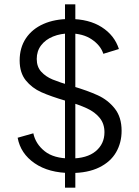

<svg xmlns="http://www.w3.org/2000/svg" viewBox="-20 -795 646 890"><path d="M61.8 -156.5 134.5 -177.1Q144.8 -127.9 187.1 -94.1Q229.4 -60.3 307 -60.3Q382.9 -60.3 423.6 -94.1Q464.2 -127.9 464.2 -182.2Q464.2 -221 442.5 -248.1Q420.7 -275.3 382.9 -292.8Q345.1 -310.3 287.1 -327.1Q215.3 -348.1 171.7 -367.6Q128.1 -387.1 99.6 -422.4Q71.1 -457.8 71.1 -514.8Q71.1 -573.8 100 -617.3Q129 -660.7 181.4 -683.9Q233.8 -707 303.3 -707Q392.3 -707 451.5 -669.2Q510.7 -631.5 531.2 -567.8L459 -545.6Q446.4 -584.7 405.5 -612.3Q364.6 -640 303.3 -640Q261 -640 226 -625.8Q191.1 -611.7 170.7 -585Q150.3 -558.3 150.3 -521.8Q150.3 -485.7 170.9 -462.8Q191.6 -439.9 224.1 -426.4Q256.7 -412.9 313.5 -396.4Q386.3 -374.9 433.5 -353.2Q480.7 -331.6 512.2 -291.6Q543.7 -251.6 543.7 -188.7Q543.7 -133.4 518.1 -89.1Q492.5 -44.7 439.8 -18.9Q387 7 309.8 7Q206.5 7 140.8 -38.1Q75.1 -83.2 61.8 -156.5ZM281.3 -775H329.2V75H281.3Z"/></svg>

Font: AF Albert Sans Medium
Style: Regular
Weight: 500
Designer: Andreas Rasmussen
Foundry: a.Foundry
Version: Version 1.300;Glyphs 3.2 (3231)